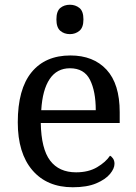

<svg xmlns="http://www.w3.org/2000/svg" viewBox="-20 -780 575 810"><path d="M287 10Q178 10 116.5 -62Q55 -134 55 -264Q55 -404 113 -475Q171 -546 277 -546Q374 -546 429.5 -486Q485 -426 485 -307V-261H152Q154 -152 191.5 -102.5Q229 -53 301 -53Q353 -53 389.5 -74.5Q426 -96 444 -123Q451 -120 457 -111Q463 -102 463 -89Q463 -69 444 -46Q425 -23 386 -6.5Q347 10 287 10ZM384 -315Q384 -395 359.5 -443.5Q335 -492 275 -492Q220 -492 189.5 -446.5Q159 -401 154 -315ZM275 -636Q251 -636 234.5 -650Q218 -664 218 -698Q218 -733 234.5 -746.5Q251 -760 275 -760Q298 -760 315 -746.5Q332 -733 332 -698Q332 -664 315 -650Q298 -636 275 -636Z"/></svg>

Font: Noto Serif Khojki
Style: Regular
Weight: 400
Designer: Juan Bruce
Version: Version 2.002